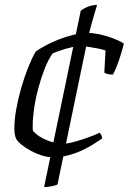

<svg xmlns="http://www.w3.org/2000/svg" viewBox="-20 -635 520 775"><path d="M195 0Q172 0 148.5 -7.5Q125 -15 104 -26.5Q83 -38 67 -51Q51 -64 45 -75Q41 -84 39.5 -94.5Q38 -105 38 -116Q38 -152 45.5 -194Q53 -236 65.5 -279.5Q78 -323 93 -361Q108 -399 124 -427Q138 -437 161.5 -450Q185 -463 214 -474.5Q243 -486 274.5 -494Q306 -502 336 -502Q353 -502 374 -498Q395 -494 415.5 -487.5Q436 -481 453 -473.5Q470 -466 480 -459Q472 -426 460 -391Q448 -356 436 -334Q425 -334 415.5 -336Q406 -338 401 -342L406 -431Q397 -435 376.5 -439Q356 -443 336 -446Q316 -449 304 -449Q290 -449 268.5 -444Q247 -439 226 -432Q205 -425 193 -420Q176 -397 161.5 -360.5Q147 -324 135.5 -282Q124 -240 118 -199.5Q112 -159 112 -128Q112 -122 112 -116.5Q112 -111 113 -107Q122 -96 136 -86.5Q150 -77 167 -70Q184 -63 200.5 -58.5Q217 -54 230 -54Q244 -54 266 -59Q288 -64 310.5 -71.5Q333 -79 352.5 -86.5Q372 -94 382 -99Q385 -97 388.5 -90.5Q392 -84 392 -76Q379 -67 358 -53.5Q337 -40 311 -28Q285 -16 255 -8Q225 0 195 0ZM158 120 306 -592Q323 -604 339 -609.5Q355 -615 372 -615Q361 -580 349.5 -538.5Q338 -497 332 -468L212 110Q202 114 188 117Q174 120 158 120Z"/></svg>

Font: Texturina Medium 12pt ExtraLight
Style: Italic
Weight: 250
Italic angle: -11°
Version: Version 1.002